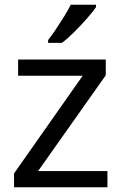

<svg xmlns="http://www.w3.org/2000/svg" viewBox="-20 -786 510 806"><path d="M431 0H39V-58L327 -468H56V-536H424V-470L140 -68H431ZM383 -756Q371 -738 346 -709.5Q321 -681 292.5 -652.5Q264 -624 240 -606H182V-618Q197 -637 214.5 -663Q232 -689 249 -716.5Q266 -744 277 -766H383Z"/></svg>

Font: Noto Sans Tagbanwa
Style: Regular
Weight: 400
Designer: Monotype Design Team
Foundry: Monotype Imaging Inc.
Version: Version 2.001; ttfautohint (v1.8.4.7-5d5b)